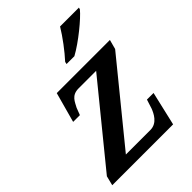

<svg xmlns="http://www.w3.org/2000/svg" viewBox="-219 -876 986 986"><g transform="rotate(-45 274.0 -383.0)"><path d="M283 -606H340C405 -641 501 -720 530 -756L533 -766H396C368 -719 322 -658 286 -619ZM9 0H451L494 -185H446L430 -135C421 -112 399 -62 348 -62H170L514 -484L528 -536H142L97 -372H146L161 -411C176 -437 186 -474 239 -474H366L22 -52Z"/></g></svg>

Font: Noto Serif Semi
Style: Italic
Weight: 600
Italic angle: -12°
Designer: Monotype Design Team
Foundry: Monotype Imaging Inc.
Version: Version 1.901